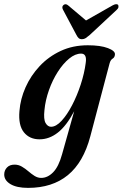

<svg xmlns="http://www.w3.org/2000/svg" viewBox="-82 -668 595 933"><path d="M357 -6Q323.5 121 247.8 183Q172 245 54.5 245Q-0.5 245 -31 226.8Q-61.5 208.5 -61.5 180Q-61.5 160 -48.2 146Q-35 132 -11 132Q8 132 24.5 141.8Q41 151.5 56 164.5Q71 177.5 86.2 187Q101.5 196.5 118 196.5Q149.5 196.5 176.2 169.2Q203 142 219.5 82L278.5 -127.5Q241 -56.5 199.2 -23.8Q157.5 9 110 9Q61.5 9 34 -25.2Q6.5 -59.5 12.5 -128.5Q17 -187 42.2 -243.8Q67.5 -300.5 110.8 -346.8Q154 -393 213 -420.5Q272 -448 344.5 -448Q406.5 -448 442.5 -434.2Q478.5 -420.5 476.5 -403Q475.5 -389 465.2 -383Q455 -377 450.5 -360ZM134 -133Q129 -88.5 139.5 -70.2Q150 -52 166 -52Q190.5 -52 217.2 -81Q244 -110 268.2 -156.5Q292.5 -203 310.2 -257.2Q328 -311.5 334.5 -362Q341.5 -407.5 312 -407.5Q283.5 -407.5 254 -383.2Q224.5 -359 198.8 -318.8Q173 -278.5 155.8 -229.8Q138.5 -181 134 -133ZM354 -498Q343 -488.5 334.8 -483Q326.5 -477.5 316.5 -477.5Q306 -477.5 300.2 -482.8Q294.5 -488 289.5 -498L224 -621Q216.5 -635.5 227 -644Q237.5 -652 249.5 -641.5L336 -568.5L464.5 -641.5Q484.5 -652.5 492 -644Q494.5 -640 493.5 -633.2Q492.5 -626.5 484.5 -619.5Z"/></svg>

Font: Fraunces 144pt S050 SemiBold
Style: Italic
Weight: 600
Italic angle: -16°
Version: Version 1.000; ttfautohint (v1.8.3)